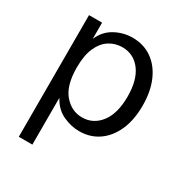

<svg xmlns="http://www.w3.org/2000/svg" viewBox="-170 -665 930 981"><g transform="rotate(30 295.0 -174.5)"><path d="M79.6 190.4V-527.3H156.7V-431.6Q179.7 -485.8 228.3 -512.5Q276.9 -539.1 331.5 -539.1Q396 -539.1 444.8 -505.4Q493.7 -471.7 521 -409.7Q548.3 -347.7 548.3 -263.2Q548.3 -178.7 520.8 -116.9Q493.2 -55.2 444.3 -21.7Q395.5 11.7 331.5 11.7Q283.2 11.7 235.4 -10.7Q187.5 -33.2 159.7 -85.9V190.4ZM309.1 -56.6Q374.5 -56.6 416.5 -110.6Q458.5 -164.6 458.5 -265.1Q458.5 -362.8 418 -416.7Q377.4 -470.7 310.1 -470.7Q269 -470.7 234.6 -449.2Q200.2 -427.7 179.7 -382.3Q159.2 -336.9 159.2 -265.1Q159.2 -159.2 203.1 -107.9Q247.1 -56.6 309.1 -56.6Z"/></g></svg>

Font: Schibsted Grotesk
Style: Regular
Weight: 400
Designer: Bakken & Baeck AS, Henrik Kongsvoll
Foundry: Schibsted ASA
Version: Version 1.100; ttfautohint (v1.8.4.7-5d5b);gftools[0.9.25]